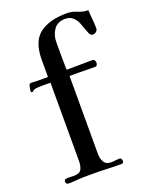

<svg xmlns="http://www.w3.org/2000/svg" viewBox="-141 -819 691 894"><g transform="rotate(-20 204.5 -372.0)"><path d="M409 -633Q409 -625 402 -618Q395 -611 387 -611Q373 -611 368 -623Q363 -637 357.5 -651Q352 -665 347 -679Q339 -699 324.5 -711.5Q310 -724 287 -724Q249 -724 230.5 -697.5Q212 -671 212 -636Q212 -602 212 -568Q212 -534 213 -499Q245 -499 277 -499.5Q309 -500 341 -500Q348 -500 351.5 -494.5Q355 -489 355 -483Q355 -476 352 -471Q349 -466 341 -466Q321 -466 301 -466.5Q281 -467 261 -467H216V-80Q216 -58 226 -40.5Q236 -23 261 -23Q272 -23 282.5 -24.5Q293 -26 303 -26Q309 -26 311.5 -20.5Q314 -15 314 -10Q314 1 303 1Q269 1 234.5 -0.5Q200 -2 166 -2Q147 -2 129 -2Q111 -2 93 -1Q80 0 68 1Q56 2 43 2Q28 2 28 -10Q28 -21 35 -22.5Q42 -24 49 -24Q56 -24 62.5 -23.5Q69 -23 76 -23Q105 -23 113.5 -39Q122 -55 122 -80V-468H65Q58 -468 49.5 -466.5Q41 -465 35 -461Q34 -460 32.5 -458Q31 -456 29 -456Q21 -456 21 -462Q21 -464 23.5 -477.5Q26 -491 27 -492Q29 -497 32 -497.5Q35 -498 39 -498Q46 -498 52 -497.5Q58 -497 65 -497H120Q120 -518 120 -539Q120 -560 120 -581Q120 -673 168.5 -709.5Q217 -746 303 -746Q329 -746 353 -735.5Q377 -725 403 -725Q404 -702 406.5 -679Q409 -656 409 -633Z"/></g></svg>

Font: Kaisei Opti
Style: Regular
Weight: 400
Designer: Font-Kai, 金井和夫
Foundry: KAZUO KANAI
Version: Version 5.003